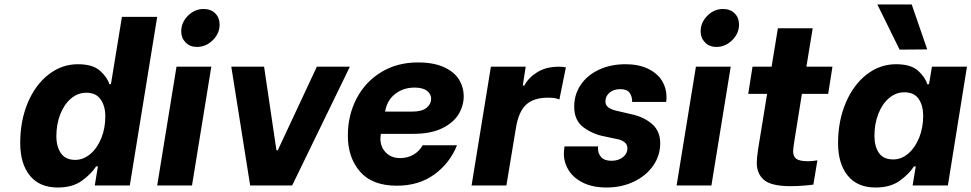

<svg xmlns="http://www.w3.org/2000/svg" viewBox="-20 -826 4326 855"><path d="M70 -189Q70 -288 103.5 -368Q137 -448 196 -494Q255 -540 327 -540Q394 -540 426.5 -510Q459 -480 467 -451H474L523 -751H680L558 0H402L416 -85H408Q386 -51 344.5 -21Q303 9 237 9Q156 9 113 -44Q70 -97 70 -189ZM449 -308Q449 -353 428.5 -383Q408 -413 364 -413Q327 -413 296.5 -387.5Q266 -362 248.5 -317.5Q231 -273 231 -219Q231 -173 251.5 -143.5Q272 -114 315 -114Q351 -114 382 -140Q413 -166 431 -210.5Q449 -255 449 -308Z M766 -529H921L835 0H680ZM787 -686Q787 -726 817 -756Q847 -786 887 -786Q919 -786 938.5 -766.5Q958 -747 958 -717Q958 -677 927.5 -647Q897 -617 857 -617Q826 -617 806.5 -637Q787 -657 787 -686Z M1010 -529H1156L1211 -157H1217L1391 -529H1538L1281 0H1094Z M1529 -222Q1529 -313 1568 -387.5Q1607 -462 1678 -505Q1749 -548 1841 -548Q1912 -548 1958 -526.5Q2004 -505 2024.5 -471Q2045 -437 2045 -398Q2045 -356 2022.5 -318Q2000 -280 1949.5 -255Q1899 -230 1820 -230H1676L1675 -222Q1674 -217 1674 -208Q1674 -172 1698 -147Q1722 -122 1762 -122Q1795 -122 1821.5 -137.5Q1848 -153 1862 -179H2015Q1983 -99 1914 -49Q1845 1 1747 1Q1638 1 1583.5 -61.5Q1529 -124 1529 -222ZM1815 -329Q1859 -329 1879.5 -346Q1900 -363 1900 -386Q1900 -407 1881.5 -421.5Q1863 -436 1826 -436Q1776 -436 1739.5 -407.5Q1703 -379 1695 -329Z M2166 -529H2321L2308 -445H2315Q2333 -480 2372.5 -504.5Q2412 -529 2469 -529Q2487 -529 2500 -526L2471 -383Q2458 -388 2447.5 -389.5Q2437 -391 2420 -391Q2355 -391 2321.5 -358.5Q2288 -326 2277 -253L2235 0H2080Z M2491 -142Q2491 -151 2493 -167L2494 -174H2644L2643 -168Q2642 -144 2656.5 -127Q2671 -110 2703 -110Q2734 -110 2754 -126Q2774 -142 2774 -166Q2774 -183 2760 -193.5Q2746 -204 2726 -207L2670 -219Q2621 -228 2579 -258.5Q2537 -289 2537 -351Q2537 -406 2566.5 -449Q2596 -492 2648 -516Q2700 -540 2765 -540Q2824 -540 2865.5 -520Q2907 -500 2927.5 -467Q2948 -434 2948 -395Q2948 -383 2947 -377L2946 -372H2795V-375Q2795 -397 2783.5 -413Q2772 -429 2742 -429Q2713 -429 2694.5 -413.5Q2676 -398 2676 -374Q2676 -356 2691.5 -346Q2707 -336 2733 -331L2793 -317Q2848 -305 2884 -273.5Q2920 -242 2920 -188Q2920 -133 2888.5 -88Q2857 -43 2802.5 -17Q2748 9 2681 9Q2620 9 2577 -12Q2534 -33 2512.5 -67.5Q2491 -102 2491 -142Z M3079 -529H3234L3148 0H2993ZM3100 -686Q3100 -726 3130 -756Q3160 -786 3200 -786Q3232 -786 3251.5 -766.5Q3271 -747 3271 -717Q3271 -677 3240.5 -647Q3210 -617 3170 -617Q3139 -617 3119.5 -637Q3100 -657 3100 -686Z M3517 -196Q3516 -188 3514 -174.5Q3512 -161 3512 -152Q3512 -129 3526.5 -118.5Q3541 -108 3579 -108Q3596 -108 3620 -112L3602 -4Q3591 -2 3560.5 0.5Q3530 3 3501 3Q3415 3 3382.5 -24.5Q3350 -52 3350 -101Q3350 -122 3356 -162L3396 -408H3312L3331 -529H3416L3444 -700H3599L3571 -529H3687L3668 -408H3551Z M3712 -189Q3712 -287 3746 -367.5Q3780 -448 3839 -494Q3898 -540 3970 -540Q4037 -540 4069 -510.5Q4101 -481 4109 -451H4117L4130 -529H4286L4201 0H4044L4058 -85H4050Q4028 -51 3986.5 -21Q3945 9 3879 9Q3798 9 3755 -44Q3712 -97 3712 -189ZM4091 -310Q4091 -356 4071 -385.5Q4051 -415 4007 -415Q3970 -415 3939.5 -389.5Q3909 -364 3891.5 -319.5Q3874 -275 3874 -221Q3874 -174 3894 -145Q3914 -116 3958 -116Q3994 -116 4024.5 -142Q4055 -168 4073 -212.5Q4091 -257 4091 -310ZM3887 -806H4040L4109 -606L3986 -605Z"/></svg>

Font: Be Vietnam ExtraBold
Style: Italic
Weight: 800
Italic angle: -9.778°
Designer: Gabriel Lam
Foundry: TypeRant
Version: Version 3.000